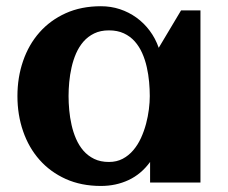

<svg xmlns="http://www.w3.org/2000/svg" viewBox="-20 -598 746 629"><path d="M636.7 0H471.7V-67.4Q442.4 -27.3 401.1 -8.1Q359.9 11.2 310.5 11.2Q246.1 11.2 195.3 -11.7Q144.5 -34.7 109.4 -74.5Q74.2 -114.3 55.7 -168Q37.1 -221.7 37.1 -283.2Q37.1 -344.7 55.7 -398.4Q74.2 -452.1 109.4 -491.9Q144.5 -531.7 195.3 -554.7Q246.1 -577.6 310.5 -577.6Q343.3 -577.6 372.8 -567.9Q402.3 -558.1 427 -540.3Q451.7 -522.5 470.5 -497.3Q489.3 -472.2 500 -441.4L573.2 -564H636.7ZM470.7 -283.2Q470.7 -305.2 468.5 -329.6Q466.3 -354 460.9 -377.9Q455.6 -401.9 446 -423.6Q436.5 -445.3 421.6 -462.2Q406.7 -479 385.7 -488.8Q364.7 -498.5 336.9 -498.5Q309.1 -498.5 288.6 -488.5Q268.1 -478.5 253.4 -461.7Q238.8 -444.8 229.2 -422.9Q219.7 -400.9 214.4 -377Q209 -353 206.8 -328.9Q204.6 -304.7 204.6 -283.2Q204.6 -261.7 206.8 -237.3Q209 -212.9 214.4 -189Q219.7 -165 229.2 -143.1Q238.8 -121.1 253.4 -104.2Q268.1 -87.4 288.6 -77.4Q309.1 -67.4 336.9 -67.4Q362.3 -67.4 382.1 -77.9Q401.9 -88.4 416.7 -106Q431.6 -123.5 441.9 -146Q452.1 -168.5 458.5 -192.4Q464.8 -216.3 467.8 -240Q470.7 -263.7 470.7 -283.2Z"/></svg>

Font: Aclonica
Style: Regular
Weight: 400
Version: Version 1.001